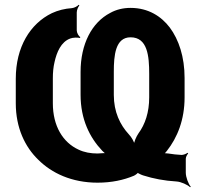

<svg xmlns="http://www.w3.org/2000/svg" viewBox="-20 -754 843 803"><path d="M678 -123C722 -179 752 -253 752 -347V-428C752 -516 728 -588 690 -639C655 -685 601 -721 526 -721C495 -721 466 -714 441 -700C364 -660 317 -570 317 -453V-358C317 -255 355 -179 408 -123C414 -117 422 -110 427 -108L429 -112C423 -114 410 -114 403 -113L388 -112C359 -112 332 -117 309 -128C243 -158 201 -227 201 -322V-426C201 -451 203 -473 208 -494C217 -535 235 -579 274 -593C283 -597 307 -598 314 -595L316 -599C309 -602 301 -617 301 -627V-702C301 -712 307 -726 312 -731L309 -734C304 -728 291 -721 281 -720C251 -718 223 -711 197 -699C106 -655 46 -557 46 -425V-322C46 -219 85 -139 140 -86C196 -30 280 10 388 10C447 10 497 -1 540 -19C545 -21 559 -31 558 -34L554 -33C555 -30 575 -21 580 -20C621 -7 667 2 718 5C737 6 765 19 775 29L778 27C768 16 757 -13 757 -32V-90C757 -98 763 -108 767 -112L764 -115C760 -111 747 -106 740 -106C720 -107 702 -109 684 -112C677 -113 665 -114 661 -112L662 -108C667 -110 674 -117 678 -123ZM604 -445V-347C604 -284 587 -234 559 -196C550 -183 539 -158 540 -146H544C543 -158 530 -181 519 -192C482 -232 456 -286 456 -357V-454C456 -521 462 -598 526 -598C597 -598 604 -520 604 -445Z"/></svg>

Font: Asimov
Style: Edge
Weight: 500
Designer: Google
Version: Version 2.000980: 2014